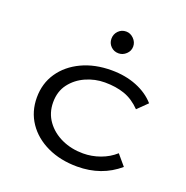

<svg xmlns="http://www.w3.org/2000/svg" viewBox="-121 -771 868 895"><g transform="rotate(20 312.5 -324.0)"><path d="M355 11Q272 11 207 -19.5Q142 -50 105.5 -104Q69 -158 69 -228Q69 -298 105.5 -351.5Q142 -405 206.5 -435.5Q271 -466 354 -466Q423 -466 479 -443.5Q535 -421 570 -381L522 -334Q485 -372 442 -387Q399 -402 344 -402Q295 -402 250 -382Q205 -362 176.5 -324.5Q148 -287 148 -233Q148 -180 177 -140Q206 -100 254 -78Q302 -56 360 -56Q403 -56 444.5 -71Q486 -86 517 -114L561 -62Q476 11 355 11ZM356 -551Q333 -551 317.5 -566.5Q302 -582 302 -604Q302 -627 317.5 -643Q333 -659 356 -659Q377 -659 393.5 -642.5Q410 -626 410 -604Q410 -582 393.5 -566.5Q377 -551 356 -551Z"/></g></svg>

Font: Inconsolata Expanded Thin
Style: Regular
Weight: 100
Width: 7
Monospace: yes
Designer: Raph Levien, Cyreal, Brenton Simpson
Foundry: Raph Levien, Cyreal, Google
Version: Version 3.100; ttfautohint (v1.8.4.7-5d5b)